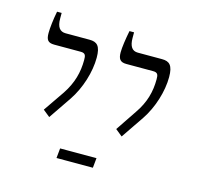

<svg xmlns="http://www.w3.org/2000/svg" viewBox="-71 -722 584 566"><g transform="rotate(15 221.0 -438.5)"><path d="M316 -341 363 -410C390 -450 406 -503 406 -546C406 -582 395 -592 372 -592H298C281 -592 272 -604 272 -630V-647H258C253 -622 249 -595 249 -580C249 -560 255 -551 274 -551H356C371 -551 372 -543 372 -530C372 -493 363 -458 338 -422L295 -358ZM95 -341 142 -410C169 -450 185 -503 185 -546C185 -582 174 -592 151 -592H78C60 -592 51 -604 51 -630V-647H37C32 -622 29 -595 29 -580C29 -560 34 -551 54 -551H135C150 -551 151 -543 151 -530C151 -493 142 -458 118 -422L74 -358ZM147 -230H258L261 -260H150Z"/></g></svg>

Font: Noto Serif Hebrew Condensed ExtraLight
Style: Regular
Weight: 200
Width: 3
Designer: Monotype Design Team
Foundry: Monotype Imaging Inc.
Version: Version 2.004